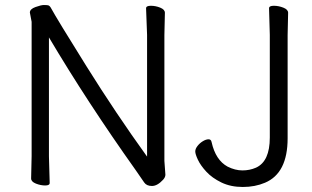

<svg xmlns="http://www.w3.org/2000/svg" viewBox="-20 -728 1243 765"><path d="M178 1Q178 11 160 11Q142 11 123 3.5Q104 -4 104 -17L106 -106V-641L99 -678Q99 -692 121.5 -700Q144 -708 154.5 -708Q165 -708 171 -707Q177 -706 182 -698Q207 -652 324.5 -464Q442 -276 566 -104V-589L562 -695Q562 -705 581 -705Q600 -705 618.5 -697.5Q637 -690 637 -677L635 -588V-87L639 -32Q639 -22 630 -12Q607 13 585.5 13Q564 13 554.5 -1Q545 -15 520 -51Q328 -321 175 -579V-105ZM1036 0Q996 17 947.5 17Q899 17 862 -1Q825 -19 802 -44Q779 -69 768.5 -91.5Q758 -114 758 -124.5Q758 -135 767 -146.5Q776 -158 788.5 -165.5Q801 -173 811 -173Q821 -173 823 -162Q839 -90 887 -64Q917 -49 946 -49Q975 -49 1000 -60Q1055 -85 1055 -180V-589L1052 -695Q1052 -705 1071 -705Q1090 -705 1109 -697.5Q1128 -690 1128 -677L1126 -588V-177Q1126 -38 1036 0Z"/></svg>

Font: LXGW Bright TC
Style: Regular
Weight: 400
Designer: Christian Thalmann (Catharsis Fonts)
Foundry: LXGW / Christian Thalmann (Catharsis Fonts) / Fontworks Inc.
Version: Version 5.501